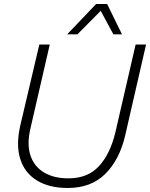

<svg xmlns="http://www.w3.org/2000/svg" viewBox="-20 -926 748 957"><path d="M514 -906 588 -755H545L482 -872L366 -755H315L459 -906ZM318 11Q225 11 164 -26.5Q103 -64 81 -133.5Q59 -203 81 -300L176 -704H228L132 -287Q113 -206 132 -150.5Q151 -95 200 -66Q249 -37 321 -37Q417 -37 473 -97.5Q529 -158 555 -266L656 -704H708L604 -251Q576 -130 505 -59.5Q434 11 318 11Z"/></svg>

Font: Prodigy Sans Light
Style: Italic
Weight: 300
Italic angle: -13°
Designer: Wei Huang
Foundry: Wei Huang
Version: Version 1.003; ttfautohint (v1.8.3)